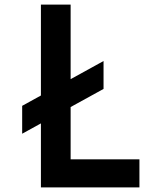

<svg xmlns="http://www.w3.org/2000/svg" viewBox="-20 -820 690 840"><path d="M77 -235V-357L433 -553V-431ZM159 0V-800H289V-123H590V0Z"/></svg>

Font: Martian Mono SemiCondensed Medium
Style: Regular
Weight: 500
Width: 4
Designer: Roman Shamin
Foundry: Evil Martians
Version: Version 1.000